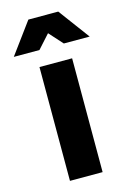

<svg xmlns="http://www.w3.org/2000/svg" viewBox="-144 -817 591 875"><g transform="rotate(-15 152.0 -379.5)"><path d="M74 -537H228V0H74ZM81 -759H222L331 -612H209L110 -722H193L94 -612H-27Z"/></g></svg>

Font: Alexandria SemiBold
Style: Regular
Weight: 600
Designer: Mohamed Gaber
Foundry: Kief Type Foundry
Version: Version 5.100